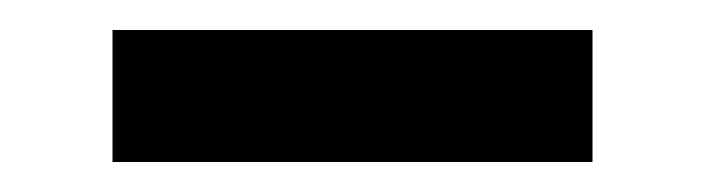

<svg xmlns="http://www.w3.org/2000/svg" viewBox="-20 -367 470 128"><path d="M55 -259V-347H375V-259Z"/></svg>

Font: Wittgenstein Semibold
Style: Regular
Weight: 600
Designer: Jörg Drees
Foundry: Jörg Drees
Version: Version 1.303; ttfautohint (v1.8.4.7-5d5b)